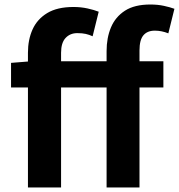

<svg xmlns="http://www.w3.org/2000/svg" viewBox="-20 -832 794 852"><path d="M453 0V-444H251V0H104V-444H29V-553L104 -559V-598Q104 -656 124.5 -701.5Q145 -747 189.5 -774Q234 -801 306 -801Q339 -801 368.5 -794.5Q398 -788 418 -780L391 -671Q376 -678 360.5 -681.5Q345 -685 323 -685Q291 -685 271 -663.5Q251 -642 251 -598V-560H453V-605Q453 -664 472.5 -710.5Q492 -757 534.5 -784.5Q577 -812 647 -812Q680 -812 707.5 -806Q735 -800 754 -793L727 -684Q697 -696 667 -696Q634 -696 616.5 -675.5Q599 -655 599 -608V-560H705V-444H599V0Z"/></svg>

Font: Chiron Sans HK TT
Style: Bold
Weight: 700
Designer: Ryoko NISHIZUKA 西塚涼子 (kana, bopomofo & ideographs); Paul D. Hunt (Latin, Greek & Cyrillic); Sandoll Communications 산돌커뮤니
Foundry: Adobe
Version: Version 2.022;hotconv 1.0.109;makeotfexe 2.5.65596